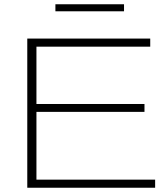

<svg xmlns="http://www.w3.org/2000/svg" viewBox="-20 -881 788 901"><path d="M108 0V-700H685V-662H151V-393H658V-356H151V-38H708V0ZM240 -828V-861H562V-828Z"/></svg>

Font: Georama Expanded ExtraLight
Style: Regular
Weight: 250
Width: 7
Designer: Jean-Baptiste Levee
Foundry: Production Type
Version: Version 1.001